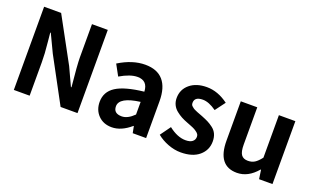

<svg xmlns="http://www.w3.org/2000/svg" viewBox="-80 -1165 2630 1605"><g transform="rotate(20 1235.0 -363.0)"><path d="M90.8 0V-740.2H242.2L457 -345.7L531.2 -185.5H536.1Q516.6 -378.9 516.6 -445.3V-740.2H657.2V0H506.8L293 -396.5L217.8 -554.7H212.9Q213.9 -541 220.2 -479Q226.6 -417 229 -376Q231.4 -335 231.4 -296.9V0Z M964.8 13.7Q890.6 13.7 844.7 -33.2Q798.8 -80.1 798.8 -152.3Q798.8 -242.2 875.5 -291.5Q952.1 -340.8 1121.1 -359.4Q1117.2 -456.1 1026.4 -456.1Q961.9 -456.1 872.1 -403.3L819.3 -500Q939.5 -574.2 1052.7 -574.2Q1159.2 -574.2 1213.4 -511.7Q1267.6 -449.2 1267.6 -327.1V0H1148.4L1136.7 -59.6H1133.8Q1048.8 13.7 964.8 13.7ZM1012.7 -100.6Q1065.4 -100.6 1121.1 -156.2V-268.6Q939.5 -245.1 939.5 -164.1Q939.5 -100.6 1012.7 -100.6Z M1578.1 13.7Q1522.5 13.7 1464.8 -8.3Q1407.2 -30.3 1365.2 -65.4L1431.6 -157.2Q1509.8 -95.7 1582 -95.7Q1622.1 -95.7 1642.6 -111.8Q1663.1 -127.9 1663.1 -155.3Q1663.1 -162.1 1661.1 -168.5Q1659.2 -174.8 1654.8 -180.2Q1650.4 -185.5 1646 -189.9Q1641.6 -194.3 1632.8 -199.7Q1624 -205.1 1619.1 -208.5Q1614.3 -211.9 1602.1 -216.8Q1589.8 -221.7 1584.5 -224.1Q1579.1 -226.6 1564.9 -231.9Q1550.8 -237.3 1545.9 -239.3Q1514.6 -251 1491.2 -263.7Q1467.8 -276.4 1443.4 -295.9Q1418.9 -315.4 1405.8 -342.3Q1392.6 -369.1 1392.6 -402.3Q1392.6 -478.5 1449.7 -526.4Q1506.8 -574.2 1600.6 -574.2Q1699.2 -574.2 1792 -504.9L1725.6 -416Q1658.2 -463.9 1604.5 -463.9Q1531.2 -463.9 1531.2 -410.2Q1531.2 -401.4 1533.7 -394Q1536.1 -386.7 1543.9 -380.4Q1551.8 -374 1557.1 -369.6Q1562.5 -365.2 1575.7 -359.4Q1588.9 -353.5 1595.7 -350.6Q1602.5 -347.7 1620.1 -341.3Q1637.7 -335 1644.5 -332Q1678.7 -318.4 1701.2 -307.1Q1723.6 -295.9 1749.5 -276.4Q1775.4 -256.8 1788.1 -228.5Q1800.8 -200.2 1800.8 -163.1Q1800.8 -85.9 1742.2 -36.1Q1683.6 13.7 1578.1 13.7Z M2078.1 13.7Q1906.2 13.7 1906.2 -210V-559.6H2052.7V-228.5Q2052.7 -165 2071.3 -138.7Q2089.8 -112.3 2130.9 -112.3Q2165 -112.3 2190.4 -127.9Q2215.8 -143.6 2245.1 -181.6V-559.6H2391.6V0H2272.5L2260.7 -80.1H2256.8Q2177.7 13.7 2078.1 13.7Z"/></g></svg>

Font: Nasu
Style: Bold
Weight: 700
Designer: Ryoko NISHIZUKA (kana &amp; ideographs); Paul D. Hunt (Latin, Greek &amp; Cyrillic); Wenlong ZHANG (bopomofo); Sandoll C
Version: Version 2014.1215